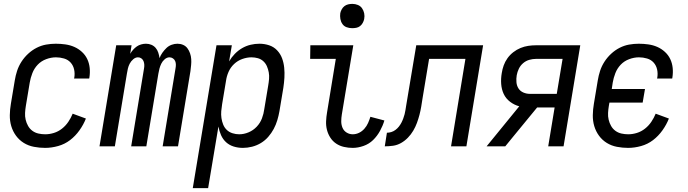

<svg xmlns="http://www.w3.org/2000/svg" viewBox="-20 -753 3540 988"><path d="M212 8Q183 8 154.5 2.5Q126 -3 102.5 -17.5Q79 -32 62.5 -54.5Q46 -77 38 -104Q30 -131 30.5 -160.5Q31 -190 36 -219L56 -339Q60 -364 68 -388.5Q76 -413 90.5 -435.5Q105 -458 125 -476.5Q145 -495 168.5 -507Q192 -519 217 -523.5Q242 -528 267 -528Q292 -528 316.5 -524.5Q341 -521 362.5 -511.5Q384 -502 401.5 -486Q419 -470 429 -449Q439 -428 441.5 -403.5Q444 -379 440 -354L439 -349H361L362 -352Q366 -374 361.5 -395Q357 -416 343.5 -431Q330 -446 309.5 -452Q289 -458 268 -458Q243 -458 217.5 -448.5Q192 -439 174 -420Q156 -401 146.5 -376.5Q137 -352 133 -328L113 -208Q110 -190 109 -172Q108 -154 112 -137Q116 -120 124.5 -105Q133 -90 146.5 -80Q160 -70 177 -66Q194 -62 213 -62Q235 -62 257.5 -69Q280 -76 299 -91Q318 -106 331.5 -126Q345 -146 354 -168L422 -143Q410 -112 389 -82.5Q368 -53 340.5 -32Q313 -11 279 -1.5Q245 8 212 8Z M492 0 578 -520H657L650 -476Q656 -487 665 -497Q674 -507 684 -514Q694 -521 706.5 -524.5Q719 -528 731 -528Q746 -528 759 -522.5Q772 -517 781 -506.5Q790 -496 794.5 -482Q799 -468 801 -454Q806 -468 815.5 -481.5Q825 -495 836.5 -506Q848 -517 863 -522.5Q878 -528 893 -528Q909 -528 922.5 -522Q936 -516 944.5 -504.5Q953 -493 958 -478.5Q963 -464 964 -449Q965 -434 963.5 -418.5Q962 -403 960 -387L896 0H817L883 -400Q885 -410 885 -420Q885 -430 881.5 -438.5Q878 -447 870 -452.5Q862 -458 852 -458Q839 -458 827.5 -448Q816 -438 810 -425.5Q804 -413 800.5 -400Q797 -387 795 -374L733 0H655L721 -400Q723 -410 722.5 -420Q722 -430 718.5 -438.5Q715 -447 707.5 -452.5Q700 -458 690 -458Q677 -458 665.5 -448Q654 -438 647.5 -425.5Q641 -413 638 -400Q635 -387 633 -374L571 0Z M972 215 1094 -520H1173L1159 -437Q1171 -458 1188 -475.5Q1205 -493 1225.5 -505Q1246 -517 1269 -522.5Q1292 -528 1315 -528Q1341 -528 1365 -520Q1389 -512 1406 -494Q1423 -476 1431.5 -453Q1440 -430 1442.5 -404.5Q1445 -379 1443.5 -353Q1442 -327 1438 -301L1418 -181Q1414 -158 1407 -134.5Q1400 -111 1388.5 -89.5Q1377 -68 1360.5 -49Q1344 -30 1322.5 -17Q1301 -4 1277 2Q1253 8 1230 8Q1205 8 1182.5 1Q1160 -6 1143.5 -21Q1127 -36 1117.5 -57.5Q1108 -79 1104 -102L1051 215ZM1211 -62Q1235 -62 1259 -72Q1283 -82 1301 -101Q1319 -120 1328 -144Q1337 -168 1340 -192L1360 -312Q1363 -329 1364.5 -346.5Q1366 -364 1363 -380.5Q1360 -397 1353.5 -412Q1347 -427 1335 -438Q1323 -449 1307 -453.5Q1291 -458 1274 -458Q1251 -458 1227 -449.5Q1203 -441 1184.5 -423.5Q1166 -406 1156 -383Q1146 -360 1143 -337L1123 -217Q1120 -199 1118.5 -181Q1117 -163 1119.5 -145.5Q1122 -128 1128.5 -112Q1135 -96 1147 -84.5Q1159 -73 1176 -67.5Q1193 -62 1211 -62Z M1795 8Q1772 8 1750 3Q1728 -2 1710 -14Q1692 -26 1680 -44.5Q1668 -63 1662.5 -84.5Q1657 -106 1658 -129Q1659 -152 1663 -175L1708 -450H1576L1577 -520H1798L1739 -164Q1736 -146 1736 -128.5Q1736 -111 1742.5 -95.5Q1749 -80 1763.5 -71Q1778 -62 1795 -62Q1812 -62 1827.5 -69.5Q1843 -77 1855 -90.5Q1867 -104 1874 -120Q1881 -136 1886 -152L1958 -133Q1950 -106 1935.5 -79.5Q1921 -53 1900 -32.5Q1879 -12 1850.5 -2Q1822 8 1795 8ZM1792 -608Q1777 -608 1763.5 -613Q1750 -618 1742 -629.5Q1734 -641 1731.5 -655.5Q1729 -670 1731 -685Q1733 -695 1738.5 -705Q1744 -715 1752.5 -721.5Q1761 -728 1771.5 -730.5Q1782 -733 1793 -733Q1808 -733 1821.5 -727.5Q1835 -722 1843 -710.5Q1851 -699 1854 -684.5Q1857 -670 1854 -655Q1852 -645 1846.5 -635Q1841 -625 1832.5 -618.5Q1824 -612 1813.5 -610Q1803 -608 1792 -608Z M1960 0 1971 -70Q1982 -70 1993.5 -73.5Q2005 -77 2015 -84.5Q2025 -92 2032.5 -101.5Q2040 -111 2045.5 -121.5Q2051 -132 2055 -143Q2059 -154 2062 -165Q2065 -176 2066.5 -187Q2068 -198 2070 -209L2122 -520H2466L2380 0H2301L2375 -450H2188L2154 -245Q2151 -225 2147.5 -204Q2144 -183 2138.5 -162Q2133 -141 2125.5 -120.5Q2118 -100 2106.5 -80.5Q2095 -61 2079 -44.5Q2063 -28 2043.5 -17Q2024 -6 2002.5 -3Q1981 0 1960 0Z M2484 0 2652 -206Q2626 -213 2604.5 -229.5Q2583 -246 2572 -269.5Q2561 -293 2559 -321Q2557 -349 2562 -377Q2565 -397 2572 -416.5Q2579 -436 2591.5 -453.5Q2604 -471 2621.5 -484.5Q2639 -498 2658.5 -506Q2678 -514 2698 -517Q2718 -520 2738 -520H2966L2880 0H2801L2834 -200H2744L2620 -49L2580 0ZM2707 -270H2845L2875 -450H2738Q2721 -450 2703.5 -445Q2686 -440 2672 -428Q2658 -416 2650 -399.5Q2642 -383 2639 -366Q2636 -348 2637.5 -330Q2639 -312 2648 -298Q2657 -284 2673 -277Q2689 -270 2707 -270Z M3212 8Q3183 8 3154.5 2.5Q3126 -3 3102.5 -17.5Q3079 -32 3062.5 -54.5Q3046 -77 3038 -104Q3030 -131 3030.5 -160.5Q3031 -190 3036 -219L3056 -339Q3060 -364 3068 -388.5Q3076 -413 3090.5 -435.5Q3105 -458 3125 -476.5Q3145 -495 3168.5 -507Q3192 -519 3217 -523.5Q3242 -528 3267 -528Q3292 -528 3316.5 -524.5Q3341 -521 3362.5 -511.5Q3384 -502 3401.5 -486Q3419 -470 3429 -449Q3439 -428 3441.5 -403.5Q3444 -379 3440 -354L3439 -349H3361L3362 -352Q3366 -374 3361.5 -395Q3357 -416 3343.5 -431Q3330 -446 3309.5 -452Q3289 -458 3268 -458Q3243 -458 3217.5 -448.5Q3192 -439 3174 -420Q3156 -401 3146.5 -376.5Q3137 -352 3133 -328L3128 -295H3299L3287 -225H3116L3113 -208Q3110 -190 3109 -172Q3108 -154 3112 -137Q3116 -120 3124.5 -105Q3133 -90 3146.5 -80Q3160 -70 3177 -66Q3194 -62 3213 -62Q3235 -62 3257.5 -69Q3280 -76 3299 -91Q3318 -106 3331.5 -126Q3345 -146 3354 -168L3422 -143Q3410 -112 3389 -82.5Q3368 -53 3340.5 -32Q3313 -11 3279 -1.5Q3245 8 3212 8Z"/></svg>

Font: Iosevka Curly
Style: Italic
Weight: 400
Italic angle: -9°
Monospace: yes
Designer: Belleve Invis
Foundry: Belleve Invis
Version: Version 22.1.2; ttfautohint (v1.8.4)